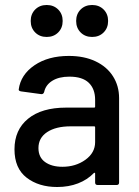

<svg xmlns="http://www.w3.org/2000/svg" viewBox="-20 -741 557 769"><path d="M457 -348V-10Q457 0 447 0H371Q361 0 361 -10V-46Q361 -51 356 -48Q330 -21 292.5 -6.5Q255 8 209 8Q135 8 86.5 -29.5Q38 -67 38 -143Q38 -221 92.5 -265.5Q147 -310 245 -310H357Q361 -310 361 -314V-341Q361 -385 335.5 -409.5Q310 -434 258 -434Q216 -434 189.5 -417.5Q163 -401 157 -373Q154 -363 145 -364L64 -375Q54 -377 55 -383Q63 -442 118 -479.5Q173 -517 256 -517Q317 -517 362.5 -495.5Q408 -474 432.5 -435.5Q457 -397 457 -348ZM361 -172V-231Q361 -235 357 -235H263Q204 -235 169 -212Q134 -189 134 -148Q134 -111 160.5 -92Q187 -73 230 -73Q283 -73 322 -101Q361 -129 361 -172ZM285 -657Q285 -685 303 -703Q321 -721 349 -721Q377 -721 395 -703Q413 -685 413 -657Q413 -629 395 -611Q377 -593 349 -593Q321 -593 303 -611Q285 -629 285 -657ZM103 -657Q103 -685 121 -703Q139 -721 167 -721Q195 -721 213 -703Q231 -685 231 -657Q231 -629 213 -611Q195 -593 167 -593Q139 -593 121 -611Q103 -629 103 -657Z"/></svg>

Font: Amber EN Medium
Style: Regular
Weight: 500
Designer: Jeremy Tribby
Foundry: Tribby Type Co.
Version: Version 1.403 November 24, 2021